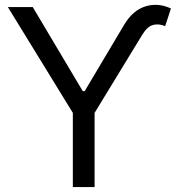

<svg xmlns="http://www.w3.org/2000/svg" viewBox="-20 -756 715 776"><path d="M11.7 -727.5H112.3L314.5 -387.7H322.3L481.4 -655.3Q516.6 -714.4 567.6 -730.2Q618.7 -746.1 670.9 -721.7L647.5 -650.4Q622.1 -661.1 599.1 -655.3Q576.2 -649.4 556.6 -618.2L362.3 -299.8V0H274.4V-299.8Z"/></svg>

Font: Inter Display
Style: Regular
Weight: 400
Designer: Rasmus Andersson
Foundry: rsms
Version: Version 4.000;git-37864ae